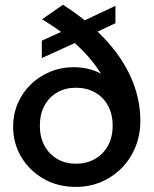

<svg xmlns="http://www.w3.org/2000/svg" viewBox="-20 -754 634 790"><path d="M292 15Q217.5 15 159.2 -18.5Q101 -52 67.5 -108.2Q34 -164.5 34 -233Q34 -283.5 52.8 -327.8Q71.5 -372 105.5 -405.5Q139.5 -439 185.2 -458.2Q231 -477.5 284 -477.5Q309.5 -477.5 335.8 -472.2Q362 -467 385.8 -455.8Q409.5 -444.5 429.5 -427L413.5 -420Q395 -455 369.2 -489Q343.5 -523 310.8 -555.2Q278 -587.5 238.5 -617.2Q199 -647 153 -674.5L239 -734.5Q340 -670 411.2 -594Q482.5 -518 520 -432.8Q557.5 -347.5 557.5 -256.5Q557.5 -200 537.8 -150.5Q518 -101 482 -64Q446 -27 397.8 -6Q349.5 15 292 15ZM292 -80.5Q336.5 -80.5 370.8 -100Q405 -119.5 424.2 -154.5Q443.5 -189.5 443.5 -237Q443.5 -284.5 424.2 -319.5Q405 -354.5 370.8 -373.8Q336.5 -393 292 -393Q249 -393 215.5 -373.8Q182 -354.5 163 -319.5Q144 -284.5 144 -237Q144 -189.5 163 -154.5Q182 -119.5 215.5 -100Q249 -80.5 292 -80.5ZM152 -515V-586.5L306.5 -657V-660L455 -730V-658.5L306.5 -588.5V-585.5Z"/></svg>

Font: Geologica Thin Roman
Style: Regular
Weight: 400
Version: Version 1.010;gftools[0.9.28]